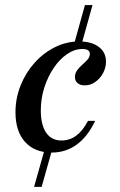

<svg xmlns="http://www.w3.org/2000/svg" viewBox="-20 -591 473 758"><path d="M183.9 11.3Q116.9 11.3 79 -30.6Q41.1 -72.6 41.1 -147.6Q41.1 -203.2 61.3 -253.6Q81.5 -304 116.5 -343.1Q151.6 -382.3 197.2 -404.8Q242.7 -427.4 292.7 -427.4Q341.1 -427.4 369.8 -406Q398.4 -384.7 398.4 -347.6Q398.4 -323.4 386.7 -302Q375 -280.6 356 -267.3Q337.1 -254 314.5 -254Q296.8 -254 286.3 -262.9Q275.8 -271.8 275.8 -287.1Q275.8 -301.6 284.7 -313.7Q293.5 -325.8 305.2 -335.9Q316.9 -346 325.8 -356Q334.7 -366.1 334.7 -378.2Q334.7 -397.6 304.8 -397.6Q274.2 -397.6 244.8 -377.4Q215.3 -357.3 191.9 -322.6Q168.5 -287.9 154.8 -244.8Q141.1 -201.6 141.1 -155.6Q141.1 -98.4 162.1 -67.3Q183.1 -36.3 222.6 -36.3Q254.8 -36.3 280.6 -55.2Q306.5 -74.2 327.4 -113.7H355.6Q326.6 -52.4 283.5 -20.6Q240.3 11.3 183.9 11.3ZM114.5 146.8 158.9 -10.5H188.7L144.4 146.8ZM271.8 -414.5 315.3 -571H345.2L301.6 -414.5Z"/></svg>

Font: Playfair 5pt SemiExpanded Light SemiBold
Style: Italic
Weight: 600
Italic angle: -15.6°
Version: Version 2.001;gftools[0.9.30]